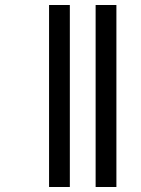

<svg xmlns="http://www.w3.org/2000/svg" viewBox="-20 -682 564 767"><path d="M176 -662V65H259V-662ZM362 -662V65H445V-662Z"/></svg>

Font: Noto Serif Sinhala SemiCondensed ExtraBold
Style: Regular
Weight: 800
Width: 4
Designer: Jelle Bosma - Monotype Design Team
Foundry: Monotype Imaging Inc.
Version: Version 2.007